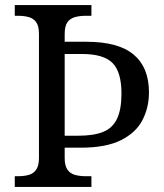

<svg xmlns="http://www.w3.org/2000/svg" viewBox="-20 -734 644 754"><path d="M38 0V-42H51Q74 -42 92.5 -47Q111 -52 122 -67.5Q133 -83 133 -114V-600Q133 -632 122 -647Q111 -662 92.5 -667Q74 -672 51 -672H38V-714H339V-672H316Q294 -672 275 -667Q256 -662 245 -647Q234 -632 234 -600V-570H319Q445 -570 505 -519.5Q565 -469 565 -371Q565 -312 539.5 -262.5Q514 -213 455 -183.5Q396 -154 297 -154H234V-114Q234 -83 245 -67.5Q256 -52 275 -47Q294 -42 316 -42H339V0ZM287 -201Q348 -201 385 -216Q422 -231 439.5 -267.5Q457 -304 457 -367Q457 -451 422 -486.5Q387 -522 302 -522H234V-201Z"/></svg>

Font: Noto Serif Gujarati
Style: Regular
Weight: 400
Designer: Universal Thirst, Indian Type Foundry and the Monotype Design Team
Foundry: Monotype Imaging Inc.
Version: Version 2.102